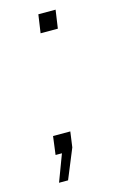

<svg xmlns="http://www.w3.org/2000/svg" viewBox="-100 -554 427 699"><g transform="rotate(-15 113.5 -205.0)"><path d="M174 -442H109L119 -511H184ZM113 -11 67 101H33L71 0H47L56 -69H121Z"/></g></svg>

Font: Chivo Thin Italic
Style: Regular
Weight: 100
Italic angle: -8.05°
Designer: Hector Gatti
Foundry: Omnibus-Type
Version: Version 1.007